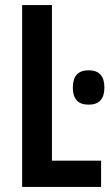

<svg xmlns="http://www.w3.org/2000/svg" viewBox="-20 -734 433 754"><path d="M67 0V-714H184V-103H377V0ZM328 -458Q390 -458 390 -390Q390 -323 328 -323Q266 -323 266 -390Q266 -458 328 -458Z"/></svg>

Font: Noto Sans ExtraCondensed SemiBold
Style: Regular
Weight: 600
Width: 2
Designer: Monotype Design Team
Foundry: Monotype Imaging Inc.
Version: Version 2.013; ttfautohint (v1.8.4.7-5d5b)